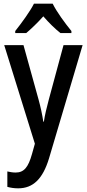

<svg xmlns="http://www.w3.org/2000/svg" viewBox="-20 -852 472 1046"><path d="M267 -832H165C144 -790 98 -727 63 -683V-672H123C149 -694 184 -727 216 -763C247 -727 280 -695 309 -672H369V-683C334 -726 289 -787 267 -832ZM3 -606 170 -69 154 -12C134 59 111 88 65 88C49 88 33 85 20 82V166C38 171 57 174 79 174C160 174 213 123 247 11L430 -606H326L246 -310C234 -265 224 -224 219 -189H216C210 -229 201 -270 190 -310L108 -606Z"/></svg>

Font: Noto Sans Malayalam UI Condensed Medium
Style: Regular
Weight: 500
Width: 3
Designer: Jelle Bosma - Monotype Design Team
Foundry: Monotype Imaging Inc.
Version: Version 2.104